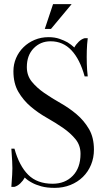

<svg xmlns="http://www.w3.org/2000/svg" viewBox="-20 -895 505 930"><path d="M35 0ZM110 -570Q110 -529 134 -499.5Q158 -470 194 -445Q230 -420 272.5 -396Q315 -372 351 -341.5Q387 -311 411 -270Q435 -229 435 -170Q435 -131 421 -97Q407 -63 381.5 -38Q356 -13 321 1Q286 15 245 15Q207 15 180 7.5Q153 0 135 -10Q114 -21 100 -35Q92 -20 78.5 -7Q65 6 50 10H35Q36 -4 37 -20Q38 -33 39 -49Q40 -65 40 -80Q40 -97 39 -113.5Q38 -130 37 -144Q36 -160 35 -175H50Q73 -92 116.5 -48.5Q160 -5 235 -5Q295 -5 332.5 -43.5Q370 -82 370 -150Q370 -191 346 -220.5Q322 -250 286 -275Q250 -300 207.5 -324Q165 -348 129 -378.5Q93 -409 69 -450Q45 -491 45 -550Q45 -584 58 -614Q71 -644 94 -666.5Q117 -689 148 -702Q179 -715 215 -715Q245 -715 268 -707Q291 -699 307 -690Q325 -679 340 -665Q348 -680 361.5 -693Q375 -706 390 -710H405Q403 -695 402 -680Q401 -666 400.5 -650.5Q400 -635 400 -620Q400 -603 400.5 -586.5Q401 -570 402 -556Q403 -540 405 -525H390Q367 -608 326 -651.5Q285 -695 225 -695Q176 -695 143 -661Q110 -627 110 -570ZM237 -875H327L227 -755H197Z"/></svg>

Font: Oranienbaum
Style: Regular
Weight: 400
Designer: Oleg Pospelov and Jovanny Lemonad
Foundry: Oleg Pospelov and jovanny Lemonad
Version: Version 1.001; ttfautohint (v0.91) -l 8 -r 50 -G 200 -x 0 -w